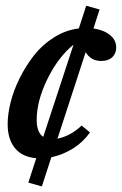

<svg xmlns="http://www.w3.org/2000/svg" viewBox="-20 -543 427 672"><path d="M126.5 109.4 79.1 96.2 106.9 10.7Q58.1 6.8 32.5 -24.4Q6.8 -55.7 6.8 -108.4Q6.8 -143.1 17.1 -184.6Q27.3 -226.1 48.8 -269.3Q70.3 -312.5 99.1 -349.4Q127.9 -386.2 168.9 -412.1Q210 -438 255.9 -443.4L281.7 -522.9L328.6 -509.8L307.1 -443.4Q343.3 -438 365 -420.4Q386.7 -402.8 386.7 -377Q386.7 -355.5 372.8 -342.5Q358.9 -329.6 334.5 -329.6Q297.9 -329.6 279.8 -360.4L181.2 -57.6Q228 -67.4 265.6 -103.5L294.9 -79.6Q272 -46.4 236.1 -23.7Q200.2 -1 159.7 7.3ZM108.4 -123Q108.4 -79.6 131.3 -64L237.3 -386.7Q183.6 -343.3 146 -266.6Q108.4 -189.9 108.4 -123Z"/></svg>

Font: Elstob SemiBold
Style: Italic
Weight: 600
Italic angle: -20°
Designer: Peter S. Baker
Version: Version 1.015